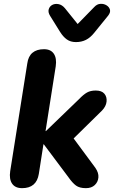

<svg xmlns="http://www.w3.org/2000/svg" viewBox="-20 -970 598 999"><path d="M95 9Q59 9 43 -14.5Q27 -38 33 -79L122 -640Q127 -677 149 -695.5Q171 -714 209 -714Q244 -714 260 -690.5Q276 -667 270 -625L217 -288H219L391 -454Q414 -478 432.5 -488.5Q451 -499 478 -499Q509 -499 523 -482.5Q537 -466 534.5 -441.5Q532 -417 511 -395L339 -226L337 -285L476 -97Q494 -71 492 -47Q490 -23 473 -7Q456 9 427 9Q394 9 375.5 -4.5Q357 -18 336 -48L208 -219H206L182 -65Q170 9 95 9ZM375 -751Q347 -751 327.5 -765Q308 -779 292 -805L241 -887Q229 -906 233.5 -921.5Q238 -937 252 -944.5Q266 -952 284.5 -948.5Q303 -945 318 -927L384 -845L471 -934Q485 -949 502.5 -950Q520 -951 534 -942.5Q548 -934 552 -920Q556 -906 543 -889L470 -799Q450 -774 427 -762.5Q404 -751 375 -751Z"/></svg>

Font: Nunito ExtraLight ExtraBold
Style: Italic
Weight: 800
Italic angle: -9°
Version: Version 3.602